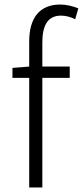

<svg xmlns="http://www.w3.org/2000/svg" viewBox="-20 -828 366 848"><path d="M35 -484H109V0H167V-484H288V-534H167V-641C167 -717 192 -759 249 -759C269 -759 291 -754 312 -743L326 -791C301 -801 273 -808 246 -808C156 -808 109 -750 109 -645V-534L35 -528Z"/></svg>

Font: Noto Sans HK Light
Style: Regular
Weight: 300
Designer: Ryoko NISHIZUKA 西塚涼子 (kana, bopomofo & ideographs); Paul D. Hunt (Latin, Greek & Cyrillic); Sandoll Communications 산돌커뮤니
Foundry: Adobe
Version: Version 2.004;hotconv 1.0.118;makeotfexe 2.5.65603